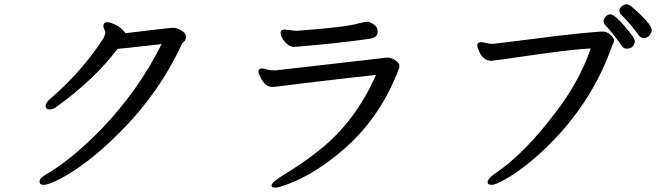

<svg xmlns="http://www.w3.org/2000/svg" viewBox="-20 -815 3040 884"><path d="M181 36Q162 36 162 20Q162 4 201 -17.5Q240 -39 306 -91.5Q372 -144 448 -222Q620 -402 724 -612Q532 -590 521 -590Q417 -451 240 -323Q223 -311 209 -311Q190 -311 190 -328Q190 -342 212 -361Q355 -483 458 -641Q463 -653 465 -666Q465 -672 460.5 -679.5Q456 -687 456 -695Q456 -713 475 -713Q485 -713 507 -703Q529 -693 543 -679.5Q557 -666 557 -662Q760 -687 777 -687Q795 -687 815.5 -674.5Q836 -662 836 -647Q836 -631 828 -624Q820 -617 818 -614Q714 -388 534 -208Q386 -59 259 7Q204 36 181 36Z M1249 49Q1230 49 1230 39Q1230 25 1289 -12Q1371 -61 1447 -121Q1617 -255 1711 -470Q1666 -466 1388 -433Q1264 -418 1255.5 -416.5Q1247 -415 1233 -415Q1201 -415 1179 -459Q1170 -476 1170 -485Q1170 -498 1184 -500Q1194 -500 1207.5 -495.5Q1221 -491 1249 -491L1764 -550Q1781 -550 1800 -537.5Q1819 -525 1819 -513Q1819 -502 1815 -494.5Q1811 -487 1808 -477Q1726 -270 1562 -127Q1435 -17 1310 31Q1262 49 1249 49ZM1335 -599Q1306 -599 1282 -635Q1272 -650 1272 -663Q1272 -679 1290 -679L1345 -673Q1574 -690 1630 -707Q1662 -715 1672 -715Q1682 -715 1700.5 -703Q1719 -691 1719 -668Q1719 -642 1679 -636Q1532 -615 1335 -599Z M2245 36Q2225 36 2225 24Q2225 7 2262 -18Q2397 -109 2543 -304Q2648 -442 2700 -592Q2622 -588 2464 -566Q2251 -535 2243 -535Q2203 -535 2184 -583Q2177 -600 2177 -605Q2177 -619 2193 -621Q2205 -621 2218 -617Q2231 -613 2250 -613Q2304 -619 2471 -640.5Q2638 -662 2752 -670Q2774 -670 2790.5 -655Q2807 -640 2807 -630Q2807 -621 2803 -614Q2799 -607 2796 -598Q2718 -379 2559 -202Q2490 -126 2424.5 -72.5Q2359 -19 2310 8.5Q2261 36 2245 36ZM2866 -591Q2851 -591 2843 -603Q2833 -620 2804.5 -655.5Q2776 -691 2767.5 -698.5Q2759 -706 2759 -718Q2759 -728 2768.5 -738.5Q2778 -749 2790 -749Q2809 -749 2856 -694.5Q2903 -640 2903 -626Q2903 -612 2890 -598Q2880 -591 2866 -591ZM2840 -747Q2832 -755 2832 -766Q2832 -777 2842.5 -786Q2853 -795 2864 -795Q2875 -795 2884 -788Q2981 -705 2981 -676Q2981 -666 2971 -653Q2961 -640 2945 -640Q2929 -640 2920 -653.5Q2911 -667 2886 -697.5Q2861 -728 2840 -747Z"/></svg>

Font: LXGW WenKai Mono Medium
Style: Regular
Weight: 500
Monospace: yes
Designer: LXGW / Fontworks Inc.
Foundry: LXGW / Fontworks Inc.
Version: Version 1.520; June 14, 2025